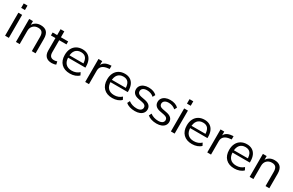

<svg xmlns="http://www.w3.org/2000/svg" viewBox="207 -2323 5944 3897"><g transform="rotate(30 3179.0 -374.0)"><path d="M82.5 -756.6H170.7V-652.3H82.5ZM82.5 -539.1H170.7V0H82.5Z M336.2 -539.1H424.3V-424H411.4Q434.9 -482.3 486.1 -515.3Q537.4 -548.3 605.8 -548.3Q702.8 -548.3 749.9 -496.2Q797.1 -444 797.1 -336.7V0H709V-331.7Q709 -407 679.6 -441.7Q650.3 -476.4 586.7 -476.4Q513.5 -476.4 468.9 -430.9Q424.3 -385.4 424.3 -310.7V0H336.2Z M991.6 -179.3V-469.7H885.7V-539.1H991.6V-677.1H1079.7V-539.1H1249.4V-469.7H1079.7V-188Q1079.7 -126.2 1106.4 -95.5Q1133.2 -64.8 1190.6 -64.8Q1220.1 -64.8 1260.4 -78.4L1275.6 -11.4Q1260.3 -2.9 1232.2 3.2Q1204.2 9.3 1177.5 9.3Q1086.3 9.3 1038.9 -39Q991.6 -87.3 991.6 -179.3Z M1325.7 -269.5Q1325.7 -354.2 1357.5 -417.3Q1389.4 -480.3 1448.2 -514.3Q1507.1 -548.3 1585.7 -548.3Q1658.3 -548.3 1710.9 -516.7Q1763.4 -485.1 1790.8 -424.5Q1818.1 -363.9 1818.1 -279.3V-253.4H1393.4V-308.1H1760L1741.7 -281.1Q1741.3 -384.3 1703.7 -433.5Q1666.1 -482.7 1587.3 -482.7Q1502.6 -482.7 1457.3 -427.7Q1412.1 -372.7 1412.1 -268.9Q1412.1 -168 1462 -114.4Q1511.8 -60.8 1606.2 -60.8Q1657.3 -60.8 1701.4 -77.3Q1745.5 -93.9 1780 -126.1L1810.9 -66.3Q1776.7 -30.8 1721.9 -10.7Q1667 9.3 1602.8 9.3Q1472.3 9.3 1399 -64.3Q1325.7 -137.9 1325.7 -269.5Z M1960.2 -539.1H2047.7V-415.2H2034.9Q2053 -478.8 2099.7 -510.9Q2146.4 -543 2224.1 -549.4L2258.3 -552.1V-475.8L2226.3 -472.5Q2137.1 -463.4 2092.7 -423.8Q2048.3 -384.3 2048.3 -316.5V0H1960.2Z M2318.8 -269.5Q2318.8 -354.2 2350.7 -417.3Q2382.6 -480.3 2441.4 -514.3Q2500.2 -548.3 2578.9 -548.3Q2651.5 -548.3 2704 -516.7Q2756.6 -485.1 2783.9 -424.5Q2811.3 -363.9 2811.3 -279.3V-253.4H2386.6V-308.1H2753.2L2734.9 -281.1Q2734.5 -384.3 2696.9 -433.5Q2659.3 -482.7 2580.4 -482.7Q2495.7 -482.7 2450.5 -427.7Q2405.3 -372.7 2405.3 -268.9Q2405.3 -168 2455.1 -114.4Q2505 -60.8 2599.4 -60.8Q2650.5 -60.8 2694.6 -77.3Q2738.6 -93.9 2773.2 -126.1L2804.1 -66.3Q2769.9 -30.8 2715 -10.7Q2660.2 9.3 2595.9 9.3Q2465.5 9.3 2392.2 -64.3Q2318.8 -137.9 2318.8 -269.5Z M2911.1 -57.6 2940.4 -117.1Q2978.4 -87.2 3026.9 -71.8Q3075.3 -56.4 3127.9 -56.4Q3187.4 -56.4 3220.5 -79.9Q3253.7 -103.4 3253.7 -145.4Q3253.7 -176.4 3232.2 -196Q3210.7 -215.6 3166 -224.4L3065.3 -243.9Q2997.1 -256.8 2961.5 -293.3Q2925.9 -329.7 2925.9 -386Q2925.9 -434.1 2952.1 -471Q2978.4 -507.9 3025.9 -528.1Q3073.4 -548.3 3134.9 -548.3Q3196.2 -548.3 3246 -530.5Q3295.8 -512.6 3326.2 -480.6L3295.4 -422.2Q3262.9 -452 3221.9 -467.2Q3180.8 -482.3 3134.2 -482.3Q3075.3 -482.3 3041.8 -457.3Q3008.3 -432.3 3008.3 -389.5Q3008.3 -358.6 3028.9 -338.3Q3049.6 -317.9 3091.1 -309.7L3191 -290.5Q3263.3 -276.4 3300 -240.7Q3336.8 -205.1 3336.8 -149.2Q3336.8 -101.2 3310.8 -65.4Q3284.8 -29.5 3236.8 -10.1Q3188.7 9.3 3125.2 9.3Q3057 9.3 3001.4 -8.3Q2945.8 -25.9 2911.1 -57.6Z M3418.9 -57.6 3448.2 -117.1Q3486.2 -87.2 3534.7 -71.8Q3583.1 -56.4 3635.7 -56.4Q3695.2 -56.4 3728.3 -79.9Q3761.5 -103.4 3761.5 -145.4Q3761.5 -176.4 3740 -196Q3718.5 -215.6 3673.8 -224.4L3573.1 -243.9Q3504.9 -256.8 3469.3 -293.3Q3433.7 -329.7 3433.7 -386Q3433.7 -434.1 3460 -471Q3486.2 -507.9 3533.7 -528.1Q3581.2 -548.3 3642.7 -548.3Q3704 -548.3 3753.8 -530.5Q3803.6 -512.6 3834 -480.6L3803.2 -422.2Q3770.8 -452 3729.7 -467.2Q3688.6 -482.3 3642 -482.3Q3583.1 -482.3 3549.6 -457.3Q3516.1 -432.3 3516.1 -389.5Q3516.1 -358.6 3536.7 -338.3Q3557.4 -317.9 3598.9 -309.7L3698.9 -290.5Q3771.1 -276.4 3807.9 -240.7Q3844.6 -205.1 3844.6 -149.2Q3844.6 -101.2 3818.6 -65.4Q3792.6 -29.5 3744.6 -10.1Q3696.5 9.3 3633.1 9.3Q3564.8 9.3 3509.2 -8.3Q3453.6 -25.9 3418.9 -57.6Z M3968.3 -756.6H4056.4V-652.3H3968.3ZM3968.3 -539.1H4056.4V0H3968.3Z M4186 -269.5Q4186 -354.2 4217.9 -417.3Q4249.8 -480.3 4308.6 -514.3Q4367.4 -548.3 4446 -548.3Q4518.7 -548.3 4571.2 -516.7Q4623.8 -485.1 4651.1 -424.5Q4678.5 -363.9 4678.5 -279.3V-253.4H4253.8V-308.1H4620.4L4602.1 -281.1Q4601.7 -384.3 4564.1 -433.5Q4526.5 -482.7 4447.6 -482.7Q4362.9 -482.7 4317.7 -427.7Q4272.5 -372.7 4272.5 -268.9Q4272.5 -168 4322.3 -114.4Q4372.2 -60.8 4466.6 -60.8Q4517.7 -60.8 4561.8 -77.3Q4605.8 -93.9 4640.4 -126.1L4671.3 -66.3Q4637.1 -30.8 4582.2 -10.7Q4527.3 9.3 4463.1 9.3Q4332.6 9.3 4259.3 -64.3Q4186 -137.9 4186 -269.5Z M4820.6 -539.1H4908.1V-415.2H4895.3Q4913.3 -478.8 4960 -510.9Q5006.7 -543 5084.5 -549.4L5118.7 -552.1V-475.8L5086.7 -472.5Q4997.4 -463.4 4953.1 -423.8Q4908.7 -384.3 4908.7 -316.5V0H4820.6Z M5179.2 -269.5Q5179.2 -354.2 5211.1 -417.3Q5242.9 -480.3 5301.8 -514.3Q5360.6 -548.3 5439.2 -548.3Q5511.8 -548.3 5564.4 -516.7Q5616.9 -485.1 5644.3 -424.5Q5671.6 -363.9 5671.6 -279.3V-253.4H5246.9V-308.1H5613.5L5595.2 -281.1Q5594.8 -384.3 5557.3 -433.5Q5519.7 -482.7 5440.8 -482.7Q5356.1 -482.7 5310.9 -427.7Q5265.6 -372.7 5265.6 -268.9Q5265.6 -168 5315.5 -114.4Q5365.4 -60.8 5459.7 -60.8Q5510.9 -60.8 5554.9 -77.3Q5599 -93.9 5633.5 -126.1L5664.4 -66.3Q5630.2 -30.8 5575.4 -10.7Q5520.5 9.3 5456.3 9.3Q5325.8 9.3 5252.5 -64.3Q5179.2 -137.9 5179.2 -269.5Z M5813.7 -539.1H5901.9V-424H5888.9Q5912.5 -482.3 5963.7 -515.3Q6014.9 -548.3 6083.4 -548.3Q6180.3 -548.3 6227.5 -496.2Q6274.7 -444 6274.7 -336.7V0H6186.5V-331.7Q6186.5 -407 6157.2 -441.7Q6127.8 -476.4 6064.2 -476.4Q5991.1 -476.4 5946.5 -430.9Q5901.9 -385.4 5901.9 -310.7V0H5813.7Z"/></g></svg>

Font: Min Sans VF VF
Style: Regular
Weight: 400
Designer: Jinseong-Kim, NotoSansCJK, Nunito
Foundry: Jinseong-Kim
Version: Version 1.420;Glyphs 3.1.2 (3151)